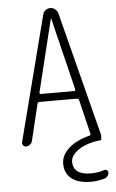

<svg xmlns="http://www.w3.org/2000/svg" viewBox="-62 -772 624 1033"><g transform="rotate(-5 250.0 -255.0)"><path d="M152.3 -282.2Q151.4 -279.3 153.3 -276.9Q155.3 -274.4 158.2 -274.4H339.8Q342.8 -274.4 344.2 -276.9Q345.7 -279.3 345.7 -282.2L250 -673.8Q250 -674.8 249 -674.8Q248 -674.8 248 -673.8ZM55.7 0Q45.9 0 39.6 -7.3Q33.2 -14.6 36.1 -25.4L209 -698.2Q211.9 -711.9 223.6 -721.2Q235.4 -730.5 249.5 -730.5Q263.7 -730.5 275.4 -721.2Q287.1 -711.9 291 -698.2L462.9 -26.4Q463.9 -17.6 461.9 -11.7Q460 -9.8 461.9 -8.8Q463.9 -5.9 462.4 -2.9Q460.9 0 458 1Q381.8 9.8 338.4 39.6Q294.9 69.3 294.9 103.5Q294.9 174.8 391.6 174.8Q429.7 174.8 462.9 163.1Q469.7 160.2 477.1 165Q484.4 169.9 484.4 177.7Q484.4 188.5 477.5 197.3Q470.7 206.1 460.9 209Q422.9 219.7 387.7 219.7Q319.3 219.7 282.7 190.9Q246.1 162.1 246.1 110.4Q246.1 64.5 287.1 27.3Q328.1 -9.8 400.4 -28.3Q407.2 -30.3 406.2 -38.1L361.3 -223.6Q359.4 -231.4 349.6 -232.4H148.4Q138.7 -232.4 136.7 -223.6L88.9 -25.4Q85.9 -14.6 76.2 -7.3Q66.4 0 55.7 0Z"/></g></svg>

Font: Rounded-X Mgen+ 1mn light
Style: Regular
Weight: 200
Designer: [Source Han Sans]
Ryoko NISHIZUKA  (kana & ideographs); Paul D. Hunt (Latin, Greek & Cyrillic); Wenlong ZHANG  (bopomofo
Version: Version 1.059.20150602